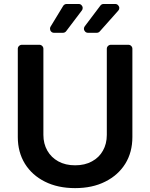

<svg xmlns="http://www.w3.org/2000/svg" viewBox="-20 -958 774 989"><path d="M211.3 -22.4Q145.2 -55.4 108.3 -114.7Q71.7 -174.4 71.7 -252.1V-706.7Q71.7 -715.2 77.9 -721.2Q84.2 -727.3 92.7 -727.3H182.9Q191.4 -727.3 197.4 -721.2Q203.5 -715.2 203.5 -706.7V-263.1Q203.5 -218 223.7 -182.2Q244 -146.7 280.2 -126.8Q317.1 -106.5 366.8 -106.5Q417.3 -106.5 453.8 -126.8Q490.8 -146.7 510.3 -182.2Q530.2 -217.3 530.2 -263.1V-706.7Q530.2 -715.2 536.4 -721.2Q542.6 -727.3 551.1 -727.3H641.3Q649.9 -727.3 655.9 -721.2Q661.9 -715.2 661.9 -706.7V-252.1Q661.9 -173.7 625.4 -114.7Q588.4 -55.4 522 -22.4Q456.3 11 366.8 11Q277.7 11 211.3 -22.4ZM237.6 -810Q237.6 -801.5 243.4 -795.3Q249.3 -789.1 258.2 -789.1H304.3Q308.9 -789.1 313.4 -791.2Q317.8 -793.3 320.7 -797.2L401.6 -904.1Q405.9 -909.4 405.9 -916.9Q405.9 -925.1 400 -931.3Q394.2 -937.5 385.3 -937.5H323.2Q317.5 -937.5 312.9 -934.8Q308.2 -932.2 305.4 -927.6L240.4 -820.7Q237.6 -816.1 237.6 -810ZM412.3 -810Q412.3 -801.8 418.3 -795.5Q424.4 -789.1 433.2 -789.1H478.3Q487.9 -789.1 494 -796.2L589.1 -903.1Q594.5 -909.1 594.5 -916.5Q594.5 -924.7 588.4 -931.1Q582.4 -937.5 573.5 -937.5H513.8Q503.6 -937.5 497.2 -929.3L416.5 -822.4Q412.3 -816.8 412.3 -810Z"/></svg>

Font: DeltaSans SemiBold
Style: Regular
Weight: 600
Designer: Rasmus Andersson
Foundry: rsms
Version: Version 3.012